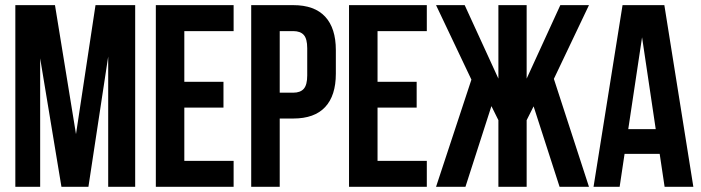

<svg xmlns="http://www.w3.org/2000/svg" viewBox="-20 -720 2703 740"><path d="M191.9 -700.2 272.9 -203.1 348.1 -700.2H501V0H397V-502L320.8 0H216.8L134.8 -495.1V0H39.1V-700.2Z M690.4 -600.1V-404.8H841.3V-305.2H690.4V-100.1H880.4V0H580.6V-700.2H880.4V-600.1Z M1110.4 -700.2Q1191.9 -700.2 1233.2 -655.8Q1274.4 -611.3 1274.4 -526.9V-436Q1274.4 -351.6 1233.2 -307.4Q1191.9 -263.2 1110.4 -263.2H1058.1V0H948.2V-700.2ZM1110.4 -600.1H1058.1V-362.8H1110.4Q1137.7 -362.8 1150.9 -377.9Q1164.1 -393.1 1164.1 -429.2V-534.2Q1164.1 -570.3 1150.9 -585.2Q1137.7 -600.1 1110.4 -600.1Z M1435.1 -600.1V-404.8H1585.9V-305.2H1435.1V-100.1H1625V0H1325.2V-700.2H1625V-600.1Z M2009.8 -700.2V-417L2139.6 -700.2H2250L2114.7 -416L2250 0H2136.7L2036.6 -310.1L2009.8 -256.8V0H1900.9V-256.8L1874 -311L1773.9 0H1660.6L1796.9 -413.1L1660.6 -700.2H1771L1900.9 -417V-700.2Z M2540.5 -700.2 2652.3 0H2541.5L2522.5 -127H2387.2L2368.2 0H2267.6L2379.4 -700.2ZM2454.6 -576.2 2401.4 -222.2H2507.3Z"/></svg>

Font: Bebas Neue Bold
Style: Regular
Weight: 700
Designer: Ryoichi Tsunekawa
Foundry: Ryoichi Tsunekawa
Version: Version 1.300